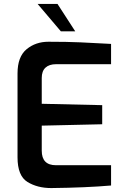

<svg xmlns="http://www.w3.org/2000/svg" viewBox="-20 -950 634 975"><path d="M69 -151V-577Q69 -662 115 -700Q161 -738 226 -738Q320 -738 388 -735Q456 -732 544 -727V-624H265Q230 -624 211 -606.5Q192 -589 192 -554V-423L499 -416V-319L192 -312V-185Q192 -111 264 -111H544V-8Q418 3 240 5Q170 5 119.5 -26Q69 -57 69 -151ZM171 -930H272L362 -791H289Z"/></svg>

Font: Exo SemiBold
Style: Regular
Weight: 600
Designer: Natanael Gama
Foundry: Natanael Gama
Version: Version 1.500